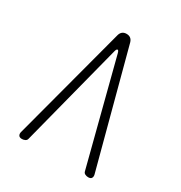

<svg xmlns="http://www.w3.org/2000/svg" viewBox="-175 -867 949 1004"><g transform="rotate(30 300.0 -365.0)"><path d="M262 -711Q266 -725 275.5 -732.5Q285 -740 300 -740Q315 -740 324.5 -732.5Q334 -725 338 -711L522 -19Q525 -7 520 1.5Q515 10 500 10Q490 10 481 5.5Q472 1 470 -9L310 -630Q306 -645 300 -645Q294 -645 290 -630L130 -9Q128 1 119 5.5Q110 10 100 10Q85 10 80 1.5Q75 -7 78 -19Z"/></g></svg>

Font: Maple Mono Thin
Style: Regular
Weight: 250
Monospace: yes
Designer: subframe7536
Version: Version 7.000